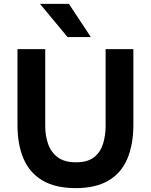

<svg xmlns="http://www.w3.org/2000/svg" viewBox="-20 -961 777 989"><path d="M370 8Q266 8 199.5 -31Q133 -70 101.5 -143Q70 -216 70 -318V-708H213V-311Q213 -263 227.5 -220.5Q242 -178 276.5 -151.5Q311 -125 371 -125Q432 -125 465 -151.5Q498 -178 511 -221Q524 -264 524 -311V-708H667V-318Q667 -217 636 -143.5Q605 -70 539 -31Q473 8 370 8ZM328 -770 186 -941H335L448 -770Z"/></svg>

Font: Onest
Style: Bold
Weight: 700
Designer: Dmitri Voloshin, Andrey Kudryavtsev
Foundry: Dmitri Voloshin, Andrey Kudryavtsev
Version: Version 1.000;gftools[0.9.33]